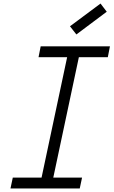

<svg xmlns="http://www.w3.org/2000/svg" viewBox="-20 -1061 640 1081"><path d="M201 0 371 -800H437L267 0ZM39 0 52 -61H442L429 0ZM197 -739 209 -800H599L587 -739ZM410 -867 374 -913 546 -1041 581 -995Z"/></svg>

Font: Victor Mono Thin Light
Style: Italic
Weight: 300
Italic angle: -12°
Monospace: yes
Version: Version 1.561;gftools[0.9.30]